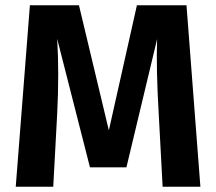

<svg xmlns="http://www.w3.org/2000/svg" viewBox="-20 -712 824 732"><path d="M691 -692 744 0H600L585 -281Q575 -450 579 -563L462 -74H323L198 -564Q206 -434 198 -278L183 0H40L94 -692H281L395 -215L502 -692Z"/></svg>

Font: FiraGO SemiBold
Style: Regular
Weight: 600
Designer: bBox Type
Foundry: bBox Type GmbH
Version: Version 1.001;PS 001.001;hotconv 1.0.88;makeotf.lib2.5.64775